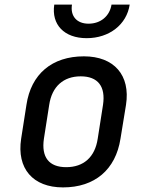

<svg xmlns="http://www.w3.org/2000/svg" viewBox="-20 -805 640 835"><path d="M357 -639C455 -639 531 -698 544 -785H465C457 -735 418 -702 365 -702C314 -702 285 -735 293 -785H216C203 -698 259 -639 357 -639ZM254 10C392 10 483 -67 504 -202L528 -349C548 -478 476 -560 345 -560C206 -560 115 -483 95 -349L72 -202C52 -72 123 10 254 10ZM268 -78C193 -78 159 -121 171 -202L194 -349C206 -429 256 -473 331 -473C406 -473 440 -429 428 -349L405 -202C393 -121 343 -78 268 -78Z"/></svg>

Font: JetBrains Mono Medium
Style: Italic
Weight: 436
Italic angle: -9°
Monospace: yes
Designer: Philipp Nurullin, Konstantin Bulenkov
Foundry: JetBrains
Version: Version 2.305